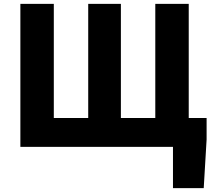

<svg xmlns="http://www.w3.org/2000/svg" viewBox="-20 -764 1107 999"><path d="M1055 -150V-38L1040 215H880V0H86V-744H260V-150H439V-744H609V-150H788V-744H962V-150Z"/></svg>

Font: KaiGen Gothic KR Heavy
Style: Heavy
Weight: 900
Designer: Ryoko NISHIZUKA  (kana & ideographs); Paul D. Hunt (Latin, Greek & Cyrillic); Wenlong ZHANG  (bopomofo); Sandoll Communi
Foundry: Adobe Systems Incorporated
Version: Version 1.002 March 28, 2018